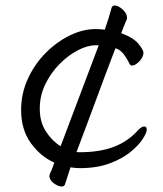

<svg xmlns="http://www.w3.org/2000/svg" viewBox="-20 -596 596 700"><path d="M217 76Q214 84 205 84Q192 84 176 72Q160 60 160 45Q160 43 162 37Q167 28 172.5 12.5Q178 -3 178 -3Q127 -26 92 -75Q57 -124 57 -195Q57 -255 81.5 -308.5Q106 -362 146 -402.5Q186 -443 234 -466.5Q282 -490 328 -490Q336 -490 345 -489.5Q354 -489 362 -488Q370 -511 375.5 -528.5Q381 -546 387 -568Q390 -576 398 -576Q411 -576 427 -561.5Q443 -547 443 -532Q443 -527 442 -525Q439 -518 434 -506Q429 -494 425.5 -484.5Q422 -475 422 -475Q466 -459 484.5 -436.5Q503 -414 503 -404Q503 -388 488 -372.5Q473 -357 462 -357Q456 -357 453 -362Q440 -388 428 -402Q416 -416 401 -420Q401 -420 390.5 -393Q380 -366 364 -323Q348 -280 330 -231.5Q312 -183 296 -140Q280 -97 269.5 -69.5Q259 -42 259 -42Q262 -41 265 -41Q268 -41 271 -41Q343 -41 394.5 -60.5Q446 -80 482 -120Q496 -135 506 -135Q515 -135 515 -123Q515 -112 500.5 -89.5Q486 -67 456.5 -42.5Q427 -18 380.5 -0.5Q334 17 271 17Q255 17 237 14ZM340 -431H330Q299 -431 263.5 -412.5Q228 -394 196.5 -362Q165 -330 145 -288.5Q125 -247 125 -200Q125 -151 147.5 -116.5Q170 -82 201 -63Z"/></svg>

Font: QiushuiShotai
Style: Regular
Weight: 600
Designer: Fontworks Inc.
Foundry: Fontworks Inc.
Version: Version 1.250